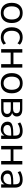

<svg xmlns="http://www.w3.org/2000/svg" viewBox="2128 -2716 598 4893"><g transform="rotate(90 2426.5 -269.0)"><path d="M51.3 -270.1Q51.3 -401.1 119.5 -474.7Q187.7 -548.3 309.2 -548.3Q430.4 -548.3 498.4 -474.7Q566.4 -401.1 566.4 -270.1Q566.4 -138.5 498.4 -64.6Q430.4 9.3 309.2 9.3Q187.7 9.3 119.5 -64.6Q51.3 -138.5 51.3 -270.1ZM476.3 -270.3Q476.3 -368.9 432.4 -423.4Q388.5 -477.9 309 -477.9Q229.5 -477.9 185.4 -423.4Q141.4 -368.9 141.4 -270.3Q141.4 -170.8 185.4 -116Q229.5 -61.2 309 -61.2Q388.5 -61.2 432.4 -116Q476.3 -170.8 476.3 -270.3Z M674.3 -269.5Q674.3 -401.1 742.4 -474.7Q810.4 -548.3 931.4 -548.3Q987.2 -548.3 1035.6 -529.8Q1084 -511.2 1117.2 -476.8L1082.6 -415.2Q1053.6 -444.6 1015.3 -460.9Q976.9 -477.2 938.4 -477.2Q855.2 -477.2 809.4 -422.9Q763.7 -368.5 763.7 -269.5Q763.7 -170.5 809.4 -116.2Q855.2 -61.9 938.4 -61.9Q977.5 -61.9 1015.9 -78.2Q1054.2 -94.5 1082.6 -123.9L1117.2 -62.3Q1084 -27.8 1035.8 -9.3Q987.5 9.3 931.4 9.3Q810.4 9.3 742.4 -64.3Q674.3 -137.9 674.3 -269.5Z M1231.4 -539.1H1319.7V-312.9H1614.4V-539.1H1702.6V0H1614.4V-242.3H1319.7V0H1231.4Z M1842.3 -270.1Q1842.3 -401.1 1910.5 -474.7Q1978.7 -548.3 2100.2 -548.3Q2221.4 -548.3 2289.4 -474.7Q2357.4 -401.1 2357.4 -270.1Q2357.4 -138.5 2289.4 -64.6Q2221.4 9.3 2100.2 9.3Q1978.7 9.3 1910.5 -64.6Q1842.3 -138.5 1842.3 -270.1ZM2267.3 -270.3Q2267.3 -368.9 2223.4 -423.4Q2179.6 -477.9 2100 -477.9Q2020.5 -477.9 1976.4 -423.4Q1932.4 -368.9 1932.4 -270.3Q1932.4 -170.8 1976.4 -116Q2020.5 -61.2 2100 -61.2Q2179.6 -61.2 2223.4 -116Q2267.3 -170.8 2267.3 -270.3Z M2502 -539.1H2760.3Q2853.8 -539.1 2900.9 -503.1Q2948.1 -467 2948.1 -397.2Q2948.1 -346.6 2912.7 -311.6Q2877.3 -276.7 2819.8 -269.7L2820.6 -283.2Q2887.1 -279.9 2926.8 -243.2Q2966.6 -206.5 2966.6 -149Q2966.6 -79 2914.1 -39.5Q2861.6 0 2769.4 0H2502ZM2882 -152.5Q2882 -198 2850.8 -221.6Q2819.7 -245.2 2761.1 -245.2H2585.3V-59.7H2761.1Q2819.7 -59.7 2850.8 -83.5Q2882 -107.3 2882 -152.5ZM2863.9 -392.5Q2863.9 -435.1 2834.8 -457.7Q2805.8 -480.3 2751 -480.3H2585.3V-304H2751Q2805.8 -304 2834.8 -326.9Q2863.9 -349.9 2863.9 -392.5Z M3080.1 -158.1Q3080.1 -214.7 3108.3 -247.1Q3136.6 -279.4 3203.3 -294.1Q3270 -308.8 3389 -308.8H3450.3V-256H3390Q3301.3 -256 3253 -246.7Q3204.7 -237.4 3184.9 -217Q3165 -196.7 3165 -160.2Q3165 -112.7 3198.2 -84.5Q3231.3 -56.4 3286 -56.4Q3329.5 -56.4 3363.5 -76Q3397.5 -95.7 3416.3 -131.4Q3435.1 -167.1 3435.1 -212.5V-357.2Q3435.1 -420.7 3406.2 -449.6Q3377.4 -478.6 3313.8 -478.6Q3262.6 -478.6 3216.9 -464.5Q3171.3 -450.3 3128.2 -420.9L3099 -485.6Q3139.5 -513.9 3198.4 -530.9Q3257.2 -548 3315.7 -548Q3418.6 -548 3469.1 -499.1Q3519.5 -450.3 3519.5 -351V0H3435.8V-120.7H3448.2Q3433.2 -61.2 3385.9 -25.9Q3338.6 9.3 3270.4 9.3Q3216.1 9.3 3172.4 -12.1Q3128.8 -33.6 3104.4 -72Q3080.1 -110.4 3080.1 -158.1Z M3699.2 -539.1H3787.5V-312.9H4082.2V-539.1H4170.4V0H4082.2V-242.3H3787.5V0H3699.2Z M4321.3 -158.1Q4321.3 -214.7 4349.5 -247.1Q4377.8 -279.4 4444.5 -294.1Q4511.2 -308.8 4630.2 -308.8H4691.5V-256H4631.2Q4542.5 -256 4494.2 -246.7Q4445.9 -237.4 4426.1 -217Q4406.2 -196.7 4406.2 -160.2Q4406.2 -112.7 4439.4 -84.5Q4472.5 -56.4 4527.2 -56.4Q4570.7 -56.4 4604.7 -76Q4638.7 -95.7 4657.5 -131.4Q4676.3 -167.1 4676.3 -212.5V-357.2Q4676.3 -420.7 4647.5 -449.6Q4618.7 -478.6 4555.1 -478.6Q4503.8 -478.6 4458.1 -464.5Q4412.5 -450.3 4369.4 -420.9L4340.2 -485.6Q4380.7 -513.9 4439.6 -530.9Q4498.4 -548 4556.9 -548Q4659.8 -548 4710.3 -499.1Q4760.7 -450.3 4760.7 -351V0H4677V-120.7H4689.5Q4674.4 -61.2 4627.1 -25.9Q4579.8 9.3 4511.6 9.3Q4457.3 9.3 4413.6 -12.1Q4370 -33.6 4345.6 -72Q4321.3 -110.4 4321.3 -158.1Z"/></g></svg>

Font: Min Sans VF VF
Style: Regular
Weight: 400
Designer: Jinseong-Kim, NotoSansCJK, Nunito
Foundry: Jinseong-Kim
Version: Version 1.420;Glyphs 3.1.2 (3151)